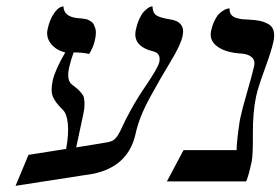

<svg xmlns="http://www.w3.org/2000/svg" viewBox="-20 -581 898 615"><path d="M305.7 -122.1Q327.6 -125 337.9 -129.2Q348.1 -133.3 356.7 -146.5Q365.2 -159.7 372.1 -175.8Q378.9 -191.9 398.9 -228.5Q418.9 -265.1 446.8 -306.2Q485.8 -363.3 490.2 -381.8Q496.1 -409.7 472.2 -416Q403.8 -432.6 415 -484.9Q419.4 -505.4 426.5 -520.8Q433.6 -536.1 440.7 -543.5Q447.8 -550.8 454.1 -555.2Q460.4 -559.6 464.4 -560.1L468.3 -561Q468.8 -541 479.7 -532.7Q490.7 -524.4 524.4 -519Q574.7 -511.7 564.9 -465.8Q559.1 -437.5 526.9 -384.5Q494.6 -331.5 460.2 -268.6Q425.8 -205.6 414.6 -153.8Q389.2 -35.2 250.5 -20L29.8 14.2L71.3 -85L191.9 -104Q200.7 -153.3 197.3 -185.1Q193.8 -216.8 181.6 -229Q157.2 -252.4 149.4 -271.2Q141.6 -290 148.9 -323.2Q155.8 -355.5 189 -413.1Q160.2 -419.9 143.6 -440.4Q127 -460.9 132.3 -486.8Q139.2 -518.1 151.9 -536.6Q164.6 -555.2 173.8 -558.1L183.1 -561Q184.1 -527.3 229 -522.9Q236.8 -522.5 240.2 -522Q243.7 -521.5 251.2 -520.5Q258.8 -519.5 262.7 -517.3Q266.6 -515.1 272.2 -511.7Q277.8 -508.3 280.3 -502.9Q282.7 -497.6 285.2 -490.5Q287.6 -483.4 287.1 -473.4Q286.6 -463.4 283.7 -451.2Q278.8 -428.7 265.6 -408.2Q244.6 -413.1 215.8 -413.1Q207 -389.2 201.2 -363.8Q192.4 -322.8 211.9 -309.1Q224.1 -299.8 228.5 -295.9Q232.9 -292 240.2 -283.4Q247.6 -274.9 249 -267.3Q250.5 -259.8 250.7 -247.6Q251 -235.4 247.6 -219.2L224.1 -108.9Z M800.3 -272Q789.6 -222.2 790 -153.1Q790.5 -84 786.1 -63Q776.4 -18.1 768.6 0H514.6L567.9 -100.1H737.8Q738.8 -132.3 746.1 -181.2Q746.6 -188 750 -204.1Q755.4 -230.5 772 -287.6Q788.6 -344.7 793.9 -369.1Q797.9 -387.2 787.1 -397.2Q776.4 -407.2 755.4 -409.2Q703.1 -412.1 676.3 -431.9Q649.4 -451.7 656.2 -481.9Q660.6 -502 668.2 -516.8Q675.8 -531.7 683.6 -538.6Q691.4 -545.4 698.7 -549.3Q706.1 -553.2 710.9 -553.7L715.3 -554.2Q714.8 -542.5 720 -534.9Q725.1 -527.3 735.8 -523.9Q746.6 -520.5 755.1 -519.5Q763.7 -518.6 777.8 -518.1Q797.9 -517.1 811.3 -514.4Q824.7 -511.7 838.1 -504.9Q851.6 -498 856 -483.6Q860.4 -469.2 856 -448.2Q850.1 -419.9 828.4 -360.6Q806.6 -301.3 800.3 -272Z"/></svg>

Font: Linux Biolinum
Style: Italic
Weight: 400
Italic angle: -12°
Designer: Philipp H. Poll
Foundry: Philipp H. Poll
Version: Version 1.1.3 ; ttfautohint (v0.9)